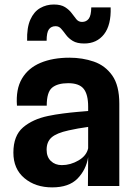

<svg xmlns="http://www.w3.org/2000/svg" viewBox="-20 -806 602 832"><path d="M206 6Q133.5 6 85.8 -34Q38 -74 38 -144.5Q38 -218 79.8 -253.8Q121.5 -289.5 188.5 -303.5Q219.5 -310 252.8 -314.2Q286 -318.5 315 -321Q344 -323.5 362 -325V-343.5Q362 -397 342.5 -421.2Q323 -445.5 275.5 -445.5Q229.5 -445.5 206 -426.2Q182.5 -407 182.5 -348H53.5Q48 -419.5 75.2 -465.5Q102.5 -511.5 155.8 -533.8Q209 -556 281 -556Q337.5 -556 386.8 -539Q436 -522 466.5 -478.8Q497 -435.5 497 -357V0H361L362 -125Q353 -70 315.8 -32Q278.5 6 206 6ZM248 -90.5Q285.5 -90.5 320.2 -110.8Q355 -131 362 -163.5V-256Q342 -253.5 318.2 -249.2Q294.5 -245 277.5 -241Q225 -229.5 203.5 -210.5Q182 -191.5 182 -157Q182 -126 200.5 -108.2Q219 -90.5 248 -90.5ZM345 -617.5Q313.5 -617.5 295.2 -628.8Q277 -640 266 -655Q255 -670 245.2 -681.2Q235.5 -692.5 221 -692.5Q202 -692.5 192 -679Q182 -665.5 182 -629.5H97.5Q96 -686.5 111.5 -721Q127 -755.5 154 -771Q181 -786.5 213 -786.5Q244 -786.5 262 -775Q280 -763.5 290.8 -748.8Q301.5 -734 311 -722.5Q320.5 -711 335.5 -711Q354 -711 364.5 -724.8Q375 -738.5 375.5 -774H459.5Q462 -697.5 430.8 -657.5Q399.5 -617.5 345 -617.5Z"/></svg>

Font: Spline Sans SemiBold
Style: Regular
Weight: 600
Designer: Eben Sorkin, Mirko Velimirovic
Foundry: Sorkin Type
Version: Version 1.000; ttfautohint (v1.8.3)